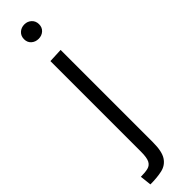

<svg xmlns="http://www.w3.org/2000/svg" viewBox="-308 -691 839 839"><g transform="rotate(-45 111.0 -272.0)"><path d="M111 -625Q91 -625 77.5 -637Q64 -649 64 -669Q64 -689 77.5 -701.5Q91 -714 111 -714Q130 -714 143.5 -701.5Q157 -689 157 -669Q157 -649 143.5 -637Q130 -625 111 -625ZM6 170 0 117Q28 117 45 112.5Q62 108 70 92Q78 76 78 40V-520L144 -523V48Q144 104 127 130Q110 156 79 163Q48 170 6 170Z"/></g></svg>

Font: Murecho Light
Style: Regular
Weight: 300
Designer: Neil Summerour
Foundry: Positype
Version: Version 1.010; ttfautohint (v1.8.3)